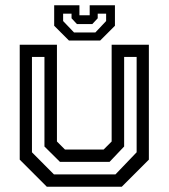

<svg xmlns="http://www.w3.org/2000/svg" viewBox="-20 -710 641 730"><path d="M158 0 55 -103V-540H196.5V-172L227 -141.5H374L404.5 -172V-540H546V-103L443 0ZM185 -47H419L499.5 -131V-493.5H452V-153L396.5 -94.5H208L149 -153V-493.5H101.5V-131ZM242 -556 186 -612V-690H282V-652H321V-690H417V-612L361 -556ZM261.5 -586.5H342.5L383.5 -630V-658H351.5V-640.5L331 -618.5H272.5L252 -640.5V-658H220V-630Z"/></svg>

Font: Tourney Thin Medium
Style: Regular
Weight: 500
Version: Version 1.015